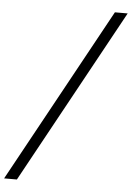

<svg xmlns="http://www.w3.org/2000/svg" viewBox="-161 -887 708 1033"><g transform="rotate(5 193.5 -371.0)"><path d="M-99 100 417 -842H486L-30 100Z"/></g></svg>

Font: MOST Montserrat
Style: Italic
Weight: 400
Italic angle: -11.3°
Designer: Julieta Ulanovsky
Foundry: Julieta Ulanovsky
Version: Version 8.000;March 11, 2024;FontCreator 15.0.0.2926 64-bit